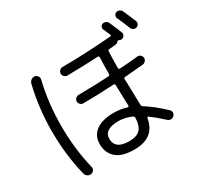

<svg xmlns="http://www.w3.org/2000/svg" viewBox="-180 -1058 1361 1317"><g transform="rotate(-30 500.0 -400.0)"><path d="M873 -799.8Q868.2 -810.5 873 -822.8Q877.9 -835 889.6 -838.9Q902.3 -842.8 915 -836.9Q927.7 -831.1 932.6 -819.3Q954.1 -772.5 976.6 -716.8Q980.5 -705.1 975.1 -693.8Q969.7 -682.6 958 -678.7Q945.3 -674.8 933.1 -680.2Q920.9 -685.5 916 -699.2Q897.5 -747.1 873 -799.8ZM525.4 -184.6Q470.7 -184.6 441.9 -165.5Q413.1 -146.5 413.1 -110.4Q413.1 -27.3 525.4 -27.3Q584 -27.3 611.3 -55.2Q638.7 -83 640.6 -146.5Q640.6 -156.2 631.8 -161.1Q578.1 -184.6 525.4 -184.6ZM528.3 40Q428.7 40 383.3 -1.5Q337.9 -43 337.9 -110.4Q337.9 -176.8 387.2 -213.4Q436.5 -250 528.3 -250Q581.1 -250 629.9 -234.4Q633.8 -232.4 637.2 -235.4Q640.6 -238.3 640.6 -242.2Q639.6 -268.6 638.2 -312.5Q636.7 -356.4 636.7 -372.1Q636.7 -377.9 636.2 -390.1Q635.7 -402.3 635.7 -407.2Q635.7 -418 624 -418Q494.1 -410.2 380.9 -410.2Q368.2 -410.2 357.9 -419.9Q347.7 -429.7 347.7 -443.4Q347.7 -457 357.9 -466.8Q368.2 -476.6 381.8 -476.6Q542 -478.5 622.1 -484.4Q626 -484.4 629.9 -488.3Q633.8 -492.2 633.8 -496.1Q633.8 -580.1 636.7 -627Q636.7 -637.7 625 -637.7Q522.5 -631.8 380.9 -629.9Q368.2 -629.9 357.9 -640.1Q347.7 -650.4 347.7 -663.1Q347.7 -676.8 357.9 -687Q368.2 -697.3 380.9 -697.3Q565.4 -698.2 767.6 -714.8H769.5Q773.4 -714.8 775.9 -717.8Q778.3 -720.7 777.3 -723.6Q769.5 -742.2 752.9 -779.3Q748 -790 752.4 -801.8Q756.8 -813.5 768.6 -817.4Q781.2 -821.3 793.9 -815.4Q806.6 -809.6 811.5 -797.9Q835.9 -743.2 852.5 -700.2Q857.4 -688.5 852.1 -676.8Q846.7 -665 835 -661.1Q821.3 -656.2 809.6 -663.1Q801.8 -668 794.9 -660.2Q786.1 -649.4 773.4 -648.4Q764.6 -648.4 748.5 -646Q732.4 -643.6 722.7 -643.6Q710 -643.6 710 -631.8Q707 -585.9 707 -501Q707 -491.2 718.8 -491.2Q787.1 -495.1 861.3 -502.9Q875 -504.9 885.7 -495.6Q896.5 -486.3 897.5 -472.7Q898.4 -459 889.2 -448.7Q879.9 -438.5 867.2 -436.5Q828.1 -432.6 720.7 -423.8Q709 -423.8 709 -412.1Q709 -405.3 710 -391.1Q710.9 -377 710.9 -370.1Q712.9 -316.4 714.8 -205.1Q714.8 -194.3 723.6 -189.5Q792 -147.5 871.1 -72.3Q881.8 -62.5 881.8 -48.8Q881.8 -35.2 871.1 -24.9Q860.4 -14.6 846.2 -14.6Q832 -14.6 821.3 -25.4Q759.8 -81.1 721.7 -108.4Q718.8 -110.4 715.3 -108.9Q711.9 -107.4 710.9 -102.5Q687.5 40 528.3 40ZM184.6 37.1Q168.9 39.1 156.2 30.3Q143.6 21.5 139.6 5.9Q97.7 -166 97.7 -350.1Q97.7 -534.2 139.6 -706.1Q143.6 -720.7 156.2 -730Q168.9 -739.3 184.6 -737.3Q198.2 -735.4 207 -722.7Q215.8 -710 211.9 -696.3Q171.9 -533.2 171.9 -350.1Q171.9 -167 211.9 -3.9Q215.8 9.8 207 22.5Q198.2 35.2 184.6 37.1Z"/></g></svg>

Font: Rounded-X Mgen+ 2m regular
Style: Regular
Weight: 400
Designer: [Source Han Sans]
Ryoko NISHIZUKA  (kana & ideographs); Paul D. Hunt (Latin, Greek & Cyrillic); Wenlong ZHANG  (bopomofo
Version: Version 1.059.20150602